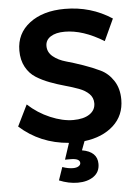

<svg xmlns="http://www.w3.org/2000/svg" viewBox="-61 -758 750 1030"><g transform="rotate(-5 314.0 -243.5)"><path d="M212 -521Q212 -487 240 -464Q268 -441 309.5 -429.5Q351 -418 400 -401Q449 -384 490.5 -364Q532 -344 559.5 -302Q587 -260 587 -200Q587 -115 528 -61Q469 -7 371 5L353 53Q435 67 435 133Q435 177 401.5 200.5Q368 224 316 224Q267 224 216 203L240 133Q271 144 297 144Q316 144 327 137Q338 130 338 120Q338 95 288 95H258L287 7Q133 -5 23 -104L79 -218Q132 -169 198 -141Q264 -113 321 -113Q377 -113 409 -134.5Q441 -156 441 -193Q441 -223 420.5 -243.5Q400 -264 366.5 -276.5Q333 -289 293 -300Q253 -311 213 -326Q173 -341 139.5 -362Q106 -383 85.5 -420.5Q65 -458 65 -509Q65 -601 137 -656Q209 -711 327 -711Q467 -711 580 -637L526 -520Q414 -589 316 -589Q268 -589 240 -571Q212 -553 212 -521Z"/></g></svg>

Font: Montserrat arm Medium
Style: Regular
Weight: 500
Designer: Julieta Ulanovsky
Foundry: Julieta Ulanovsky
Version: Version 6.000;PS 006.000;hotconv 1.0.88;makeotf.lib2.5.64775